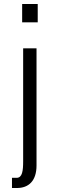

<svg xmlns="http://www.w3.org/2000/svg" viewBox="-20 -742 296 962"><path d="M40 200H65C123 200 163 165 163 87V-500H96V65C96 114 92 149 63 149H40ZM91 -630H169V-722H91Z"/></svg>

Font: Perun Light
Style: Regular
Weight: 300
Foundry: Copyright (c) Stefan Peev, Context Ltd, 2016
Version: Version 1.089